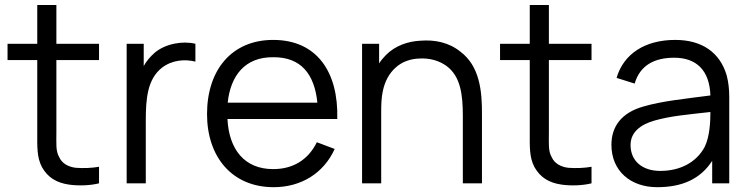

<svg xmlns="http://www.w3.org/2000/svg" viewBox="-20 -739 3022 774"><path d="M207.3 -496.9H379.2V-562.5H207.3V-718.8H130.2V-562.5H10.4V-496.9H130.2V-204.2C130.2 -149 128.1 -105.2 149 -65.6C172.9 -22.9 208.3 -2.1 258.3 5.2C294.8 10.4 342.7 9.4 379.2 0V-66.7C350 -61.5 315.6 -60.4 286.5 -62.5C257.3 -65.6 230.2 -79.2 218.8 -105.2C204.2 -130.2 207.3 -159.4 207.3 -206.3Z M603.1 -526C584.4 -509.4 569.8 -491.7 559.4 -472.9V-562.5H490.6V0H567.7V-253.1C567.7 -343.8 575 -419.8 632.3 -465.6C674 -497.9 726 -501 767.7 -490.6V-562.5C717.7 -575 646.9 -563.5 603.1 -526Z M896.9 -259.4H1339.6C1344.8 -447.9 1258.3 -578.1 1081.2 -578.1C914.6 -578.1 814.6 -457.3 814.6 -279.2C814.6 -107.3 914.6 15.6 1083.3 15.6C1192.7 15.6 1284.4 -39.6 1329.2 -138.5L1257.3 -165.6C1221.9 -93.8 1160.4 -57.3 1081.2 -57.3C965.6 -57.3 903.1 -136.5 896.9 -259.4ZM1081.2 -508.3C1193.8 -509.4 1247.9 -439.6 1259.4 -325H897.9C909.4 -434.4 967.7 -509.4 1081.2 -508.3Z M1835.4 -531.2C1788.5 -568.8 1731.2 -579.2 1676 -575C1626 -572.9 1572.9 -555.2 1535.4 -516.7C1525 -506.3 1515.6 -494.8 1508.3 -483.3V-562.5H1439.6V0H1516.7V-289.6C1516.7 -318.8 1517.7 -345.8 1522.9 -369.8C1530.2 -408.3 1547.9 -442.7 1575 -466.7C1600 -489.6 1634.4 -502.1 1670.8 -503.1C1712.5 -505.2 1750 -494.8 1780.2 -472.9C1836.5 -431.3 1845.8 -358.3 1845.8 -270.8V0H1922.9V-272.9C1924 -372.9 1913.5 -472.9 1835.4 -531.2Z M2192.7 -496.9H2364.6V-562.5H2192.7V-718.8H2115.6V-562.5H1995.8V-496.9H2115.6V-204.2C2115.6 -149 2113.5 -105.2 2134.4 -65.6C2158.3 -22.9 2193.8 -2.1 2243.8 5.2C2280.2 10.4 2328.1 9.4 2364.6 0V-66.7C2335.4 -61.5 2301 -60.4 2271.9 -62.5C2242.7 -65.6 2215.6 -79.2 2204.2 -105.2C2189.6 -130.2 2192.7 -159.4 2192.7 -206.3Z M2919.8 0V-346.9C2919.8 -379.2 2916.7 -407.3 2909.4 -435.4C2882.3 -527.1 2810.4 -578.1 2702.1 -578.1C2580.2 -578.1 2493.8 -521.9 2465.6 -425L2538.5 -402.1C2560.4 -477.1 2619.8 -506.3 2697.9 -506.3C2788.5 -506.3 2840.6 -454.2 2843.8 -354.2C2741.7 -340.6 2651 -332.3 2572.9 -309.4C2485.4 -284.4 2444.8 -229.2 2444.8 -155.2C2444.8 -50 2521.9 15.6 2629.2 15.6C2729.2 15.6 2803.1 -16.7 2851 -90.6V0ZM2820.8 -146.9C2787.5 -84.4 2721.9 -50 2641.7 -50C2568.8 -50 2521.9 -90.6 2521.9 -154.2C2521.9 -205.2 2560.4 -236.5 2618.8 -253.1C2685.4 -271.9 2752.1 -277.1 2843.8 -287.5C2843.8 -251 2841.7 -189.6 2820.8 -146.9Z"/></svg>

Font: Manrope3
Style: Regular
Weight: 400
Width: 4
Designer: Mikhail Sharanda
Foundry: Mikhail Sharanda
Version: Version 3.000;PS 003.000;hotconv 1.0.88;makeotf.lib2.5.64775